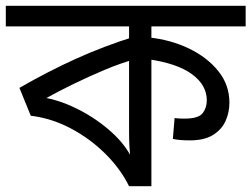

<svg xmlns="http://www.w3.org/2000/svg" viewBox="-30 -642 867 662"><path d="M817 -622V-551H492V-489V-473V0H415Q386 -59 334 -111Q282 -163 215.5 -198.5Q149 -234 76 -243L37 -339Q134 -395 231 -439Q328 -483 437 -517L415 -475V-551H-10V-622ZM415 -467 436 -438Q385 -424 330.5 -401Q276 -378 224.5 -353Q173 -328 130 -304Q186 -293 245.5 -262Q305 -231 354.5 -186.5Q404 -142 428 -90L420 -88Q418 -111 416.5 -134Q415 -157 415 -189ZM761 -288Q761 -255 748 -225.5Q735 -196 705 -177Q675 -158 625 -158Q609 -158 594.5 -159Q580 -160 566 -163L572 -235Q578 -234 586.5 -233.5Q595 -233 606 -233Q654 -233 668.5 -251.5Q683 -270 683 -296Q683 -349 631.5 -386.5Q580 -424 479 -438L482 -513Q559 -505 622 -474.5Q685 -444 723 -396.5Q761 -349 761 -288Z"/></svg>

Font: ubangla05
Style: Book
Weight: 400
Designer: Jelle Bosma - Monotype Design Team
Foundry: Monotype Imaging Inc.
Version: Version 2.003